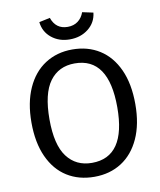

<svg xmlns="http://www.w3.org/2000/svg" viewBox="-97 -970 885 1059"><g transform="rotate(-10 346.0 -441.0)"><path d="M637 -344Q637 -232 600.5 -152Q564 -72 498.5 -30Q433 12 346 12Q259 12 193.5 -29Q128 -70 91.5 -150Q55 -230 55 -343Q55 -454 91.5 -535Q128 -616 194 -658.5Q260 -701 346 -701Q433 -701 498.5 -659.5Q564 -618 600.5 -538Q637 -458 637 -344ZM156 -343Q156 -200 206.5 -133Q257 -66 346 -66Q536 -66 536 -344Q536 -623 346 -623Q256 -623 206 -555Q156 -487 156 -343ZM194 -881 255 -894Q278 -828 344 -828Q378 -828 401.5 -845.5Q425 -863 436 -894L497 -881Q491 -826 448 -792Q405 -758 344 -758Q284 -758 242 -792Q200 -826 194 -881Z"/></g></svg>

Font: FiraGOUPP
Style: Medium
Weight: 400
Designer: bBox Type
Foundry: bBox Type GmbH
Version: Version 1.001